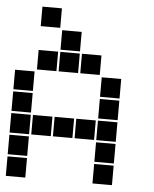

<svg xmlns="http://www.w3.org/2000/svg" viewBox="-55 -841 710 883"><g transform="rotate(5 300.0 -400.0)"><path d="M106 -795Q105 -795 105 -795Q105 -795 105 -794V-706Q105 -705 105 -705Q105 -705 106 -705H194Q195 -705 195 -705Q195 -705 195 -706V-794Q195 -795 195 -795Q195 -795 194 -795ZM206 -695Q205 -695 205 -695Q205 -695 205 -694V-606Q205 -605 205 -605Q205 -605 206 -605H294Q295 -605 295 -605Q295 -605 295 -606V-694Q295 -695 295 -695Q295 -695 294 -695ZM106 -595Q105 -595 105 -595Q105 -595 105 -594V-506Q105 -505 105 -505Q105 -505 106 -505H194Q195 -505 195 -505Q195 -505 195 -506V-594Q195 -595 195 -595Q195 -595 194 -595ZM206 -595Q205 -595 205 -595Q205 -595 205 -594V-506Q205 -505 205 -505Q205 -505 206 -505H294Q295 -505 295 -505Q295 -505 295 -506V-594Q295 -595 295 -595Q295 -595 294 -595ZM306 -595Q305 -595 305 -595Q305 -595 305 -594V-506Q305 -505 305 -505Q305 -505 306 -505H394Q395 -505 395 -505Q395 -505 395 -506V-594Q395 -595 395 -595Q395 -595 394 -595ZM6 -495Q5 -495 5 -495Q5 -495 5 -494V-406Q5 -405 5 -405Q5 -405 6 -405H94Q95 -405 95 -405Q95 -405 95 -406V-494Q95 -495 95 -495Q95 -495 94 -495ZM406 -495Q405 -495 405 -495Q405 -495 405 -494V-406Q405 -405 405 -405Q405 -405 406 -405H494Q495 -405 495 -405Q495 -405 495 -406V-494Q495 -495 495 -495Q495 -495 494 -495ZM6 -395Q5 -395 5 -395Q5 -395 5 -394V-306Q5 -305 5 -305Q5 -305 6 -305H94Q95 -305 95 -305Q95 -305 95 -306V-394Q95 -395 95 -395Q95 -395 94 -395ZM406 -395Q405 -395 405 -395Q405 -395 405 -394V-306Q405 -305 405 -305Q405 -305 406 -305H494Q495 -305 495 -305Q495 -305 495 -306V-394Q495 -395 495 -395Q495 -395 494 -395ZM6 -295Q5 -295 5 -295Q5 -295 5 -294V-206Q5 -205 5 -205Q5 -205 6 -205H94Q95 -205 95 -205Q95 -205 95 -206V-294Q95 -295 95 -295Q95 -295 94 -295ZM106 -295Q105 -295 105 -295Q105 -295 105 -294V-206Q105 -205 105 -205Q105 -205 106 -205H194Q195 -205 195 -205Q195 -205 195 -206V-294Q195 -295 195 -295Q195 -295 194 -295ZM206 -295Q205 -295 205 -295Q205 -295 205 -294V-206Q205 -205 205 -205Q205 -205 206 -205H294Q295 -205 295 -205Q295 -205 295 -206V-294Q295 -295 295 -295Q295 -295 294 -295ZM306 -295Q305 -295 305 -295Q305 -295 305 -294V-206Q305 -205 305 -205Q305 -205 306 -205H394Q395 -205 395 -205Q395 -205 395 -206V-294Q395 -295 395 -295Q395 -295 394 -295ZM406 -295Q405 -295 405 -295Q405 -295 405 -294V-206Q405 -205 405 -205Q405 -205 406 -205H494Q495 -205 495 -205Q495 -205 495 -206V-294Q495 -295 495 -295Q495 -295 494 -295ZM6 -195Q5 -195 5 -195Q5 -195 5 -194V-106Q5 -105 5 -105Q5 -105 6 -105H94Q95 -105 95 -105Q95 -105 95 -106V-194Q95 -195 95 -195Q95 -195 94 -195ZM406 -195Q405 -195 405 -195Q405 -195 405 -194V-106Q405 -105 405 -105Q405 -105 406 -105H494Q495 -105 495 -105Q495 -105 495 -106V-194Q495 -195 495 -195Q495 -195 494 -195ZM6 -95Q5 -95 5 -95Q5 -95 5 -94V-6Q5 -5 5 -5Q5 -5 6 -5H94Q95 -5 95 -5Q95 -5 95 -6V-94Q95 -95 95 -95Q95 -95 94 -95ZM406 -95Q405 -95 405 -95Q405 -95 405 -94V-6Q405 -5 405 -5Q405 -5 406 -5H494Q495 -5 495 -5Q495 -5 495 -6V-94Q495 -95 495 -95Q495 -95 494 -95Z"/></g></svg>

Font: Doto Black
Style: Regular
Weight: 900
Version: Version 1.000